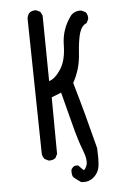

<svg xmlns="http://www.w3.org/2000/svg" viewBox="-59 -786 618 960"><g transform="rotate(-5 250.0 -306.0)"><path d="M308.6 130.9Q283.2 113.3 273.4 104.5Q263.7 95.7 265.6 66.4Q271.5 52.7 285.2 46.9H300.8Q316.4 61.5 323.7 69.8Q331.1 78.1 341.8 52.2Q352.5 26.4 331.5 -26.9Q310.5 -80.1 290 -161.6Q269.5 -243.2 248 -323.2L199.2 -303.7L201.2 -19.5L191.4 0Q177.7 11.7 156.2 9.8L136.7 0Q127 -11.7 125 -27.3L113.3 -707Q115.2 -722.7 125 -734.4Q138.7 -746.1 160.2 -744.1L179.7 -734.4L189.5 -714.8L193.4 -385.7Q222.7 -393.6 252 -437.5Q281.2 -481.4 282.2 -560.1Q283.2 -638.7 331.1 -703.1Q352.5 -726.6 385.7 -722.7L405.3 -712.9Q417 -699.2 415 -677.7L405.3 -658.2Q380.9 -649.4 369.6 -614.3Q358.4 -579.1 353.5 -504.9Q348.6 -430.7 312.5 -366.2Q336.9 -282.2 359.4 -199.2Q381.8 -116.2 403.3 -31.2Q406.2 17.6 402.8 53.7Q399.4 89.8 373 113.3Q346.7 136.7 308.6 130.9Z"/></g></svg>

Font: JasonHandwriting4
Style: Regular
Weight: 400
Version: Version 1.01.21